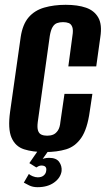

<svg xmlns="http://www.w3.org/2000/svg" viewBox="-20 -620 440 798"><path d="M166 12Q116 12 80 0.5Q44 -11 28 -47.5Q12 -84 22 -156L66 -466Q74 -519 99 -548Q124 -577 164 -588.5Q204 -600 253 -600Q303 -600 337.5 -588Q372 -576 388.5 -547Q405 -518 397 -466L380 -344H264L281 -471Q285 -495 280.5 -507.5Q276 -520 266 -524Q256 -528 242 -528Q228 -528 217 -524Q206 -520 198.5 -507.5Q191 -495 187 -471L137 -113Q134 -90 138 -77.5Q142 -65 152 -60.5Q162 -56 176 -56Q190 -56 201 -60.5Q212 -65 220.5 -77.5Q229 -90 231 -113L248 -230H364L353 -157Q343 -84 318 -47.5Q293 -11 255 0.5Q217 12 166 12ZM136 158Q116 158 101 150.5Q86 143 79 139L100 103Q105 108 116 112.5Q127 117 137 117Q153 117 162 109Q171 101 172 90Q176 68 152 68Q146 68 140.5 70.5Q135 73 131 76L102 58L142 0H186L152 48L147 45Q154 41 163.5 38.5Q173 36 184 36Q214 36 226 53Q238 70 236 91Q232 119 205 138.5Q178 158 136 158Z"/></svg>

Font: Alumni Sans
Style: Bold Italic
Weight: 700
Italic angle: -8°
Designer: Robert E. Leuschke
Foundry: Robert E. Leuschke
Version: Version 1.016